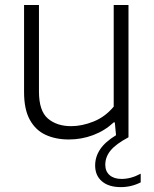

<svg xmlns="http://www.w3.org/2000/svg" viewBox="-20 -562 632 786"><path d="M262 9Q208 9 166.8 -10Q125.5 -29 102 -71.8Q78.5 -114.5 78.5 -185V-541.5H139.5V-187.5Q139.5 -108 176 -76.8Q212.5 -45.5 271.5 -45.5Q315.5 -45.5 363 -64.5Q410.5 -83.5 445.5 -125.5V-541.5H506V0Q454.5 27.5 432.8 54Q411 80.5 411 112.5Q411 139.5 428.8 155Q446.5 170.5 477.5 170.5Q516.5 170.5 556 149V184.5Q518 204 474.5 204Q425 204 397.2 180.2Q369.5 156.5 369.5 115.5Q369.5 80 389.8 49.5Q410 19 455 -8.5L450 -61H445.5Q408.5 -26.5 361 -8.8Q313.5 9 262 9Z"/></svg>

Font: Encode Sans SemiExpanded SemiExpanded Light
Style: Regular
Weight: 300
Width: 6
Designer: Multiple Designers
Foundry: Impallari Type
Version: Version 3.000; ttfautohint (v1.8.3) -l 8 -r 50 -G 200 -x 14 